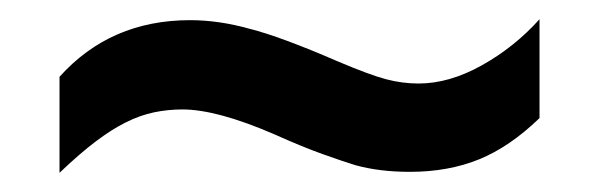

<svg xmlns="http://www.w3.org/2000/svg" viewBox="-20 -452 624 200"><path d="M42 -272V-372Q95 -431 178 -431Q208 -431 240 -422Q256 -418 279 -409.5Q302 -401 332 -388Q365 -374 382 -369.5Q399 -365 416 -365Q448 -365 482 -384Q516 -403 542 -432V-329Q511 -299 479 -286Q447 -273 407 -273Q375 -273 350 -280Q337 -284 316 -291.5Q295 -299 266 -312Q206 -338 170 -338Q155 -338 140.5 -335Q126 -332 111 -324.5Q96 -317 79.5 -304.5Q63 -292 42 -272Z"/></svg>

Font: Kanalisirung
Style: Regular
Weight: 500
Designer: Peter Wiegel
Foundry: Peter Wiegel
Version: 1.000